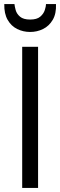

<svg xmlns="http://www.w3.org/2000/svg" viewBox="-20 -923 296 943"><path d="M89 0V-693H167V0ZM128 -766Q94 -766 64.5 -780.5Q35 -795 17.5 -825.5Q0 -856 1 -903H51Q52 -892 57 -873.5Q62 -855 78.5 -841Q95 -827 128 -827Q161 -827 177.5 -841Q194 -855 200 -873.5Q206 -892 206 -903H255Q257 -856 239 -825.5Q221 -795 191.5 -780.5Q162 -766 128 -766Z"/></svg>

Font: Ubuntu Sans
Style: Regular
Weight: 400
Designer: Dalton Maag Ltd
Foundry: Dalton Maag Ltd
Version: Version 1.006; ttfautohint (v1.8.4.7-5d5b)